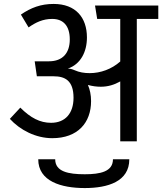

<svg xmlns="http://www.w3.org/2000/svg" viewBox="-20 -717 823 974"><path d="M30 -114C82 -57 162 -16 245 -16C375 -16 442 -95 442 -204C442 -236 436 -263 426 -286C448 -280 470 -277 491 -277C528 -277 560 -287 590 -304V0H674V-621H783V-689H462L473 -621H590V-405C546 -366 490 -346 435 -346C408 -346 382 -350 358 -361C347 -366 335 -369 324 -369C389 -391 421 -454 421 -527C421 -628 364 -697 252 -697C187 -697 137 -678 86 -643L125 -578C162 -604 198 -621 245 -621C300 -621 334 -587 334 -517C334 -449 299 -406 228 -406H156L167 -330H252C309 -330 353 -309 353 -221C353 -142 311 -94 239 -94C183 -94 135 -119 83 -171ZM410 237C527 237 636 204 636 91H553C553 154 488 167 410 167C327 167 260 154 260 91H174C174 203 291 237 410 237Z"/></svg>

Font: FiraGO Unicode
Style: Regular
Weight: 400
Designer: bBox Type
Foundry: bBox Type GmbH
Version: Version 1.001;PS 001.001;hotconv 1.0.88;makeotf.lib2.5.64775